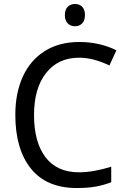

<svg xmlns="http://www.w3.org/2000/svg" viewBox="-20 -935 634 965"><path d="M151 -357Q151 -221 208.5 -145Q266 -69 377 -69Q448 -69 539 -97V-19Q500 -4 460 3Q420 10 365 10Q214 10 135.5 -87.5Q57 -185 57 -358Q57 -467 94.5 -549.5Q132 -632 204.5 -678Q277 -724 379 -724Q430 -724 478 -713Q526 -702 565 -682L530 -606Q448 -645 378 -645Q272 -645 211.5 -568Q151 -491 151 -357ZM407 -859Q407 -832 393 -817.5Q379 -803 357 -803Q335 -803 320.5 -817.5Q306 -832 306 -859Q306 -887 320.5 -901Q335 -915 357 -915Q379 -915 393 -901Q407 -887 407 -859Z"/></svg>

Font: Noto Sans Display
Style: Regular
Weight: 400
Designer: Monotype Design team
Foundry: Monotype Imaging Inc.
Version: Version 1.000